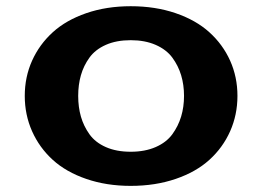

<svg xmlns="http://www.w3.org/2000/svg" viewBox="-20 -588 848 621"><path d="M402.8 -567.9Q482.4 -567.9 548.1 -545.4Q613.8 -522.9 657.2 -483.6Q700.7 -444.3 724.4 -391.6Q748 -338.9 748 -277.8Q748 -216.8 724.4 -163.6Q700.7 -110.4 657.2 -71Q613.8 -31.7 548.1 -9.3Q482.4 13.2 402.8 13.2Q324.2 13.2 259 -9.3Q193.8 -31.7 150.6 -71Q107.4 -110.4 83.7 -163.6Q60.1 -216.8 60.1 -277.8Q60.1 -338.9 83.7 -391.6Q107.4 -444.3 150.6 -483.6Q193.8 -522.9 259 -545.4Q324.2 -567.9 402.8 -567.9ZM402.8 -97.2Q448.7 -97.2 483.4 -112.3Q518.1 -127.4 537.4 -153.8Q556.6 -180.2 565.9 -211.2Q575.2 -242.2 575.2 -277.8Q575.2 -313.5 565.9 -344.5Q556.6 -375.5 537.4 -401.6Q518.1 -427.7 483.4 -442.9Q448.7 -458 402.8 -458Q356.4 -458 322.3 -442.9Q288.1 -427.7 269.3 -401.6Q250.5 -375.5 241.7 -344.7Q232.9 -314 232.9 -277.8Q232.9 -241.7 241.7 -210.9Q250.5 -180.2 269.3 -153.8Q288.1 -127.4 322.3 -112.3Q356.4 -97.2 402.8 -97.2Z"/></svg>

Font: Sporting Grotesque
Style: Bold
Weight: 700
Designer: Lucas LE BIHAN
Foundry: Lucas LE BIHAN
Version: Version 2.002;PS 2.2;hotconv 1.0.88;makeotf.lib2.5.647800